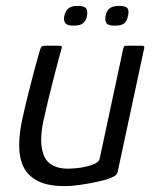

<svg xmlns="http://www.w3.org/2000/svg" viewBox="-20 -627 524 651"><path d="M199 4Q142 4 108 -13.5Q74 -31 59.5 -61.5Q45 -92 45 -132.5Q45 -173 55 -220Q65 -266 76.5 -312Q88 -358 98.5 -397Q109 -436 116 -459Q119 -468 122.5 -470Q126 -472 134 -472H177Q185 -472 188 -471Q191 -470 188 -460Q186 -454 179.5 -429Q173 -404 163.5 -368Q154 -332 144.5 -292Q135 -252 127 -216Q111 -141 129.5 -98Q148 -55 212 -55Q220 -55 237 -56.5Q254 -58 271.5 -62Q289 -66 302.5 -72.5Q316 -79 318 -89L398 -463Q399 -466 400.5 -469Q402 -472 405 -472H462Q465 -472 467.5 -470.5Q470 -469 469 -464L380 -49Q378 -37 370.5 -31.5Q363 -26 343 -19Q334 -16 309 -10.5Q284 -5 254 -0.5Q224 4 199 4ZM275 -573Q272 -557 262 -548.5Q252 -540 229 -540Q208 -540 201.5 -548.5Q195 -557 198 -573Q202 -590 212 -598.5Q222 -607 243 -607Q266 -607 272 -598.5Q278 -590 275 -573ZM414 -573Q411 -557 402 -548.5Q393 -540 369 -540Q347 -540 341 -548.5Q335 -557 338 -573Q341 -590 351.5 -598.5Q362 -607 383 -607Q407 -607 412.5 -598.5Q418 -590 414 -573Z"/></svg>

Font: Glory
Style: Italic
Weight: 400
Italic angle: -12°
Designer: Robert Leuschke
Foundry: Robert Leuschke
Version: Version 1.011